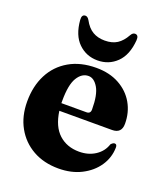

<svg xmlns="http://www.w3.org/2000/svg" viewBox="-124 -732 709 827"><g transform="rotate(20 230.0 -319.0)"><path d="M444.5 -269Q444.5 -225 401 -225H159.5Q169 -156 206 -122.2Q243 -88.5 299 -88.5Q341.5 -88.5 373 -109.2Q404.5 -130 415.5 -164.5Q424.5 -174.5 432 -174.5Q443 -174.5 442.5 -158.5Q441.5 -112.5 415.5 -74.2Q389.5 -36 344.2 -13Q299 10 240 10Q173 10 122.5 -18.5Q72 -47 43.8 -97.8Q15.5 -148.5 15.5 -216Q15.5 -286 43 -339.5Q70.5 -393 122.5 -423.2Q174.5 -453.5 247 -453.5Q307.5 -453.5 352 -429Q396.5 -404.5 420.5 -362.8Q444.5 -321 444.5 -269ZM156.5 -270Q156.5 -264 156.5 -259H271.5Q290 -259 290 -278.5Q290 -346 271.2 -377.5Q252.5 -409 227 -409Q196.5 -409 176.5 -376.2Q156.5 -343.5 156.5 -270ZM239 -576Q273 -576 295.5 -590.5Q318 -605 334.5 -635Q342 -648.5 352.5 -648.5Q370 -648.5 368 -623.5Q362.5 -555 326.5 -520Q290.5 -485 239 -485Q187.5 -485 151.5 -520Q115.5 -555 110 -623.5Q108 -648.5 125.5 -648.5Q135.5 -648.5 143.5 -635Q160.5 -603.5 183.8 -589.8Q207 -576 239 -576Z"/></g></svg>

Font: Fraunces 144pt Soft
Style: Bold
Weight: 700
Version: Version 1.000;[0bf87f6ff]